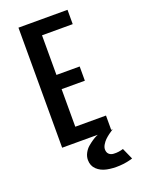

<svg xmlns="http://www.w3.org/2000/svg" viewBox="-166 -775 782 1052"><g transform="rotate(-20 225.0 -249.5)"><path d="M375.5 0Q372.5 2 367.2 5Q362 8 348.5 18Q335 28 324.8 38Q314.5 48 306 62.2Q297.5 76.5 297.5 89Q297.5 107 307.8 116.8Q318 126.5 334.2 127.5Q350.5 128.5 364.2 126.5Q378 124.5 391 120.5L420.5 186.5Q384 198 344.2 200.2Q304.5 202.5 269.8 195.5Q235 188.5 212.5 167Q190 145.5 190 112Q190 91.5 200 72.5Q210 53.5 224.5 41Q239 28.5 253.5 18.8Q268 9 278 4.5L288 0H80.5V-700H366.5V-616.5H187.5V-385.5H323V-302.5H187.5V-83.5H366.5V0Z"/></g></svg>

Font: League Mono Condensed Medium
Style: Regular
Weight: 500
Width: 1
Designer: Tyler Finck
Foundry: The League of Moveable Type / Tyler Finck
Version: Version 2.210